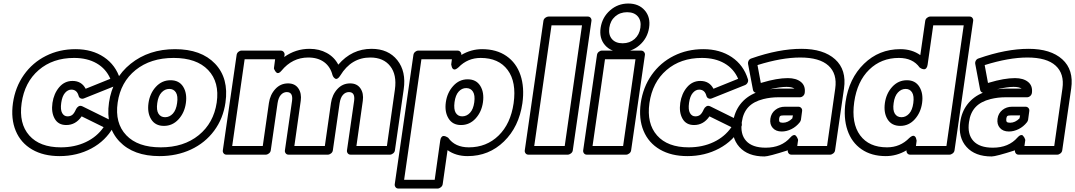

<svg xmlns="http://www.w3.org/2000/svg" viewBox="-20 -862 6166 1101"><path d="M54.2 -271Q67.4 -362.3 116.9 -432.6Q166.5 -502.9 243.4 -541.5Q320.3 -580.1 413.1 -580.1Q508.3 -580.1 576.2 -534.4Q644 -488.8 668.9 -407.2Q671.9 -397.9 667 -388.2Q662.1 -378.4 651.9 -374L461.9 -297.9Q452.1 -293.9 443.1 -297.6Q434.1 -301.3 431.2 -311Q421.9 -348.1 389.2 -348.1Q369.1 -348.1 352.8 -329.3Q336.4 -310.5 331.1 -272Q325.7 -232.9 336.4 -213.9Q347.2 -194.8 367.2 -194.8Q383.3 -194.8 394.3 -203.1Q405.3 -211.4 416 -235.8Q420.4 -245.6 430.2 -252Q439.9 -258.3 453.1 -252L623 -168Q631.8 -163.6 633.8 -153.6Q635.7 -143.6 630.9 -134.8Q586.4 -54.7 504.2 -10.7Q421.9 33.2 321.8 33.2Q229.5 33.2 164.3 -4.6Q99.1 -42.5 70.3 -111.6Q41.5 -180.7 54.2 -271ZM104 -271Q87.4 -153.8 147.7 -85.4Q208 -17.1 329.1 -17.1Q408.7 -17.1 472.4 -47.4Q536.1 -77.6 574.2 -132.8L448.2 -194.8Q414.1 -145 359.9 -145Q314 -145 293.5 -181.6Q272.9 -218.3 280.8 -272Q288.6 -325.2 319.3 -361.6Q350.1 -397.9 396 -397.9Q447.8 -397.9 471.2 -353L612.8 -410.2Q587.9 -467.8 534.2 -498.8Q480.5 -529.8 404.8 -529.8Q282.7 -529.8 201.9 -460.2Q121.1 -390.6 104 -271Z M605 -273.9Q625 -412.6 729.2 -496.3Q833.5 -580.1 983.9 -580.1Q1133.8 -580.1 1213.4 -496.6Q1293 -413.1 1272.9 -273.9Q1259.8 -182.1 1208 -112.3Q1156.2 -42.5 1075 -4.6Q993.7 33.2 895 33.2Q745.1 33.2 665 -50.8Q585 -134.8 605 -273.9ZM1222.7 -273.9Q1239.7 -391.1 1173.6 -460.4Q1107.4 -529.8 975.6 -529.8Q843.8 -529.8 757.8 -460.7Q671.9 -391.6 654.8 -273.9Q637.7 -156.2 703.9 -86.7Q770 -17.1 901.9 -17.1Q1033.7 -17.1 1119.4 -86.7Q1205.1 -156.2 1222.7 -273.9ZM831.5 -271Q839.4 -326.7 874 -364.3Q908.7 -401.9 958 -401.9Q1007.3 -401.9 1030.5 -364.5Q1053.7 -327.1 1045.9 -271Q1038.1 -215.3 1003.7 -177.7Q969.2 -140.1 919.9 -140.1Q870.6 -140.1 847.2 -177.5Q823.7 -214.8 831.5 -271ZM881.8 -271Q876 -230.5 888.7 -210.2Q901.4 -189.9 926.8 -189.9Q952.1 -189.9 971.2 -210.4Q990.2 -231 995.6 -271Q1001.5 -311.5 988.8 -331.8Q976.1 -352.1 950.7 -352.1Q925.3 -352.1 906.2 -331.5Q887.2 -311 881.8 -271Z M1257.8 0 1336.9 -546.9Q1338.4 -557.6 1346.9 -564.7Q1355.5 -571.8 1364.7 -571.8H1589.8Q1600.6 -571.8 1606.9 -563.7Q1613.3 -555.7 1611.8 -546.9L1609.9 -535.2Q1675.3 -582 1754.9 -582Q1811 -582 1854.2 -558.1Q1897.5 -534.2 1919.9 -491.2Q1997.6 -582 2110.8 -582Q2206.5 -582 2258.3 -517.1Q2310.1 -452.1 2294.9 -349.1L2244.6 0Q2243.2 10.7 2234.1 17.8Q2225.1 24.9 2215.8 24.9H1990.7Q1980 24.9 1974.1 17.1Q1968.3 9.3 1969.7 0L2010.7 -284.2Q2017.1 -334 1981 -334Q1961.4 -334 1947 -318.4Q1932.6 -302.7 1927.7 -271L1888.7 0Q1887.2 10.7 1878.2 17.8Q1869.1 24.9 1859.9 24.9H1634.8Q1624 24.9 1618.2 17.1Q1612.3 9.3 1613.8 0L1654.8 -284.2Q1661.1 -334 1624.5 -334Q1605.5 -334 1591.1 -318.4Q1576.7 -302.7 1571.8 -271L1532.7 0Q1531.2 10.7 1522.2 17.8Q1513.2 24.9 1503.9 24.9H1278.8Q1268.1 24.9 1262.2 17.1Q1256.3 9.3 1257.8 0ZM1311.5 -24.9H1486.8L1522 -271Q1528.8 -318.8 1558.6 -351.3Q1588.4 -383.8 1631.8 -383.8Q1671.4 -383.8 1690.9 -355.2Q1710.4 -326.7 1704.6 -284.2L1668 -24.9H1842.8L1877.9 -271Q1884.8 -318.8 1914.6 -351.3Q1944.3 -383.8 1987.8 -383.8Q2027.3 -383.8 2046.9 -355.2Q2066.4 -326.7 2060.5 -284.2L2023.9 -24.9H2198.7L2244.6 -349.1Q2256.3 -433.6 2217.5 -482.9Q2178.7 -532.2 2103.5 -532.2Q1994.6 -532.2 1931.6 -429.2Q1923.8 -416.5 1916.3 -412.1Q1908.7 -407.7 1903.6 -410.4Q1898.4 -413.1 1894.5 -417.5Q1890.6 -421.9 1888.7 -426.8L1886.7 -431.2Q1874.5 -479.5 1838.6 -505.9Q1802.7 -532.2 1747.6 -532.2Q1656.2 -532.2 1593.8 -456.1Q1585.4 -445.8 1578.1 -443.6Q1570.8 -441.4 1566.2 -445.3Q1561.5 -449.2 1557.9 -454.8Q1554.2 -460.4 1552.2 -465.3L1550.8 -470.2L1557.6 -522H1382.8Z M2243.7 193.8 2350.6 -546.9Q2352.1 -557.6 2360.6 -564.7Q2369.1 -571.8 2378.4 -571.8H2603.5Q2613.8 -571.8 2620.1 -564.5Q2626.5 -557.1 2625.5 -546.9Q2681.6 -580.1 2744.6 -580.1Q2827.1 -580.1 2884 -540.8Q2940.9 -501.5 2964.6 -431.2Q2988.3 -360.8 2975.6 -270Q2956.1 -134.8 2869.9 -50.8Q2783.7 33.2 2661.6 33.2Q2594.2 33.2 2546.4 -1L2518.6 193.8Q2517.1 204.6 2507.8 211.9Q2498.5 219.2 2489.3 219.2H2264.6Q2253.9 219.2 2248 211.2Q2242.2 203.1 2243.7 193.8ZM2297.4 168.9H2472.7L2504.4 -56.2Q2506.3 -69.3 2511.7 -75.9Q2517.1 -82.5 2523.4 -82.3Q2529.8 -82 2535.9 -79.8Q2542 -77.6 2545.9 -74.7L2550.3 -71.8Q2589.4 -17.1 2668.5 -17.1Q2769.5 -17.1 2838.9 -84.5Q2908.2 -151.9 2925.3 -270Q2942.4 -391.6 2891.1 -460.7Q2839.8 -529.8 2736.3 -529.8Q2661.6 -529.8 2609.4 -476.1Q2591.8 -460.4 2582.5 -464.1Q2573.2 -467.8 2570.3 -480L2567.4 -492.2L2571.3 -522H2396.5ZM2661.6 -407.2Q2710.9 -407.2 2734.1 -369.6Q2757.3 -332 2749.5 -275.9Q2741.7 -220.2 2707.3 -182.6Q2672.9 -145 2623.5 -145Q2575.2 -145 2552 -182.9Q2528.8 -220.7 2536.6 -275.9Q2544.4 -331.1 2578.9 -369.1Q2613.3 -407.2 2661.6 -407.2ZM2586.4 -275.9Q2581.1 -234.9 2593.5 -214.8Q2606 -194.8 2630.4 -194.8Q2656.2 -194.8 2675.3 -215.3Q2694.3 -235.8 2699.7 -275.9Q2705.1 -315.9 2692.1 -336.4Q2679.2 -356.9 2653.3 -356.9Q2628.4 -356.9 2610.1 -336.7Q2591.8 -316.4 2586.4 -275.9Z M2989.3 0 3096.2 -742.2Q3097.7 -752.9 3106.9 -760Q3116.2 -767.1 3125.5 -767.1H3350.6Q3361.3 -767.1 3367.2 -759.3Q3373 -751.5 3371.6 -742.2L3264.6 0Q3263.2 10.7 3253.9 17.8Q3244.6 24.9 3235.4 24.9H3010.3Q2999.5 24.9 2993.7 17.1Q2987.8 9.3 2989.3 0ZM3043.5 -24.9H3218.3L3317.4 -716.8H3142.6Z M3324.2 0 3403.3 -546.9Q3404.8 -557.6 3413.3 -564.7Q3421.9 -571.8 3431.2 -571.8H3656.2Q3667 -571.8 3673.3 -563.7Q3679.7 -555.7 3678.2 -546.9L3599.1 0Q3597.7 10.7 3588.6 17.8Q3579.6 24.9 3570.3 24.9H3345.2Q3334.5 24.9 3328.6 17.1Q3322.8 9.3 3324.2 0ZM3377.9 -24.9H3553.2L3624 -522H3449.2ZM3449 -603.5Q3415 -643.1 3424.3 -703.1Q3433.6 -763.2 3478.3 -802.5Q3522.9 -841.8 3583 -841.8Q3643.1 -841.8 3677.2 -802.5Q3711.4 -763.2 3702.1 -703.1Q3692.9 -643.1 3647.9 -603.5Q3603 -564 3543 -564Q3482.9 -564 3449 -603.5ZM3507.8 -767.8Q3480 -743.7 3474.1 -703.1Q3468.3 -662.6 3489 -638.2Q3509.8 -613.8 3550.3 -613.8Q3590.8 -613.8 3618.7 -638.2Q3646.5 -662.6 3652.3 -703.1Q3658.2 -743.7 3637.5 -767.8Q3616.7 -792 3576.2 -792Q3535.6 -792 3507.8 -767.8Z M3654.3 -271Q3667.5 -362.3 3717 -432.6Q3766.6 -502.9 3843.5 -541.5Q3920.4 -580.1 4013.2 -580.1Q4108.4 -580.1 4176.3 -534.4Q4244.1 -488.8 4269 -407.2Q4272 -397.9 4267.1 -388.2Q4262.2 -378.4 4252 -374L4062 -297.9Q4052.2 -293.9 4043.2 -297.6Q4034.2 -301.3 4031.2 -311Q4022 -348.1 3989.3 -348.1Q3969.2 -348.1 3952.9 -329.3Q3936.5 -310.5 3931.2 -272Q3925.8 -232.9 3936.5 -213.9Q3947.3 -194.8 3967.3 -194.8Q3983.4 -194.8 3994.4 -203.1Q4005.4 -211.4 4016.1 -235.8Q4020.5 -245.6 4030.3 -252Q4040 -258.3 4053.2 -252L4223.1 -168Q4231.9 -163.6 4233.9 -153.6Q4235.8 -143.6 4231 -134.8Q4186.5 -54.7 4104.2 -10.7Q4022 33.2 3921.9 33.2Q3829.6 33.2 3764.4 -4.6Q3699.2 -42.5 3670.4 -111.6Q3641.6 -180.7 3654.3 -271ZM3704.1 -271Q3687.5 -153.8 3747.8 -85.4Q3808.1 -17.1 3929.2 -17.1Q4008.8 -17.1 4072.5 -47.4Q4136.2 -77.6 4174.3 -132.8L4048.3 -194.8Q4014.2 -145 3960 -145Q3914.1 -145 3893.6 -181.6Q3873 -218.3 3880.9 -272Q3888.7 -325.2 3919.4 -361.6Q3950.2 -397.9 3996.1 -397.9Q4047.9 -397.9 4071.3 -353L4212.9 -410.2Q4188 -467.8 4134.3 -498.8Q4080.6 -529.8 4004.9 -529.8Q3882.8 -529.8 3802 -460.2Q3721.2 -390.6 3704.1 -271Z M4183.6 -162.1Q4191.9 -221.2 4225.3 -264.4Q4258.8 -307.6 4313.5 -330.1Q4300.8 -333.5 4297.9 -346.2L4269.5 -496.1Q4268.1 -506.3 4273.4 -515.1Q4278.8 -523.9 4288.6 -526.9Q4445.8 -582 4575.7 -582Q4702.1 -582 4768.8 -522Q4835.4 -461.9 4819.8 -354L4768.6 0Q4767.1 10.7 4758.1 17.8Q4749 24.9 4739.7 24.9H4518.6Q4507.8 24.9 4502 17.1Q4496.1 9.3 4497.6 0Q4387.7 35.2 4363.8 35.2Q4268.6 35.2 4219.7 -19.3Q4170.9 -73.7 4183.6 -162.1ZM4233.9 -162.1Q4223.6 -92.8 4258.8 -54Q4293.9 -15.1 4370.6 -15.1Q4461.4 -15.1 4512.7 -74.2Q4521.5 -84.5 4529.5 -86.9Q4537.6 -89.4 4542.2 -85Q4546.9 -80.6 4550.3 -75Q4553.7 -69.3 4555.2 -64.5L4556.6 -59.1L4551.8 -24.9H4722.7L4769.5 -354Q4781.7 -439 4730.7 -485.6Q4679.7 -532.2 4568.8 -532.2Q4462.4 -532.2 4323.7 -488.8L4342.8 -386.2Q4345.7 -386.2 4349.6 -388.2Q4436 -414.1 4497.6 -414.1Q4545.4 -414.1 4572.5 -392.3Q4599.6 -370.6 4594.7 -330.1Q4593.3 -318.8 4585 -311.5Q4576.7 -304.2 4566.4 -304.2H4441.4Q4399.4 -304.2 4357.4 -293.9Q4301.3 -279.8 4271.2 -247.6Q4241.2 -215.3 4233.9 -162.1ZM4394.5 -350.1Q4428.7 -354 4448.7 -354H4535.6Q4521 -363.8 4489.7 -363.8Q4453.6 -363.8 4394.5 -350.1ZM4397.5 -181.2Q4401.9 -212.4 4425.3 -231.2Q4448.7 -250 4480.5 -250H4558.6Q4567.9 -250 4574.5 -242.9Q4581.1 -235.8 4579.6 -225.1L4572.8 -174.8Q4570.8 -167 4566.4 -161.1Q4546.4 -135.7 4518.8 -121.8Q4491.2 -107.9 4462.4 -107.9Q4429.2 -107.9 4411.1 -128.4Q4393.1 -148.9 4397.5 -181.2ZM4447.8 -181.2Q4446.3 -168 4450.7 -163.1Q4455.1 -158.2 4469.7 -158.2Q4498.5 -158.2 4523.4 -183.1L4526.9 -200.2H4473.6Q4458.5 -200.2 4453.9 -196.5Q4449.2 -192.9 4447.8 -181.2Z M4828.6 -276.9Q4848.1 -412.1 4934.3 -496.1Q5020.5 -580.1 5142.6 -580.1Q5209.5 -580.1 5257.3 -545.9L5285.6 -742.2Q5287.1 -752.9 5296.1 -760Q5305.2 -767.1 5314.5 -767.1H5539.6Q5550.3 -767.1 5556.2 -759.3Q5562 -751.5 5560.5 -742.2L5453.6 0Q5452.1 10.7 5442.9 17.8Q5433.6 24.9 5424.3 24.9H5199.2Q5189 24.9 5183.1 17.6Q5177.2 10.3 5178.2 0Q5122.1 33.2 5059.6 33.2Q4977.1 33.2 4920.2 -6.1Q4863.3 -45.4 4839.6 -115.7Q4815.9 -186 4828.6 -276.9ZM4878.4 -276.9Q4861.3 -155.3 4912.1 -86.2Q4962.9 -17.1 5066.4 -17.1Q5142.1 -17.1 5194.3 -70.8Q5211.9 -86.4 5221.2 -82.8Q5230.5 -79.1 5233.4 -67.4L5236.3 -55.2L5232.4 -24.9H5407.2L5506.3 -716.8H5331.5L5299.3 -491.2Q5297.4 -478 5292 -471.4Q5286.6 -464.8 5280.3 -464.8Q5273.9 -464.8 5267.8 -467Q5261.7 -469.2 5257.8 -472.2L5253.4 -475.1Q5214.4 -529.8 5134.3 -529.8Q5033.2 -529.8 4964.4 -462.6Q4895.5 -395.5 4878.4 -276.9ZM5054.2 -271Q5062 -326.7 5096.7 -364.3Q5131.3 -401.9 5180.7 -401.9Q5229 -401.9 5252.2 -364Q5275.4 -326.2 5267.6 -271Q5259.8 -215.8 5225.6 -178Q5191.4 -140.1 5142.6 -140.1Q5093.3 -140.1 5069.8 -177.5Q5046.4 -214.8 5054.2 -271ZM5104.5 -271Q5098.6 -230.5 5111.3 -210.2Q5124 -189.9 5149.4 -189.9Q5174.3 -189.9 5193.1 -210.2Q5211.9 -230.5 5217.3 -271Q5222.7 -312 5210.2 -332Q5197.8 -352.1 5173.3 -352.1Q5147.9 -352.1 5128.9 -331.5Q5109.9 -311 5104.5 -271Z M5486.3 -162.1Q5494.6 -221.2 5528.1 -264.4Q5561.5 -307.6 5616.2 -330.1Q5603.5 -333.5 5600.6 -346.2L5572.3 -496.1Q5570.8 -506.3 5576.2 -515.1Q5581.5 -523.9 5591.3 -526.9Q5748.5 -582 5878.4 -582Q6004.9 -582 6071.5 -522Q6138.2 -461.9 6122.6 -354L6071.3 0Q6069.8 10.7 6060.8 17.8Q6051.8 24.9 6042.5 24.9H5821.3Q5810.5 24.9 5804.7 17.1Q5798.8 9.3 5800.3 0Q5690.4 35.2 5666.5 35.2Q5571.3 35.2 5522.5 -19.3Q5473.6 -73.7 5486.3 -162.1ZM5536.6 -162.1Q5526.4 -92.8 5561.5 -54Q5596.7 -15.1 5673.3 -15.1Q5764.2 -15.1 5815.4 -74.2Q5824.2 -84.5 5832.3 -86.9Q5840.3 -89.4 5845 -85Q5849.6 -80.6 5853 -75Q5856.4 -69.3 5857.9 -64.5L5859.4 -59.1L5854.5 -24.9H6025.4L6072.3 -354Q6084.5 -439 6033.4 -485.6Q5982.4 -532.2 5871.6 -532.2Q5765.1 -532.2 5626.5 -488.8L5645.5 -386.2Q5648.4 -386.2 5652.3 -388.2Q5738.8 -414.1 5800.3 -414.1Q5848.1 -414.1 5875.2 -392.3Q5902.3 -370.6 5897.5 -330.1Q5896 -318.8 5887.7 -311.5Q5879.4 -304.2 5869.1 -304.2H5744.1Q5702.1 -304.2 5660.2 -293.9Q5604 -279.8 5574 -247.6Q5543.9 -215.3 5536.6 -162.1ZM5697.3 -350.1Q5731.4 -354 5751.5 -354H5838.4Q5823.7 -363.8 5792.5 -363.8Q5756.3 -363.8 5697.3 -350.1ZM5700.2 -181.2Q5704.6 -212.4 5728 -231.2Q5751.5 -250 5783.2 -250H5861.3Q5870.6 -250 5877.2 -242.9Q5883.8 -235.8 5882.3 -225.1L5875.5 -174.8Q5873.5 -167 5869.1 -161.1Q5849.1 -135.7 5821.5 -121.8Q5793.9 -107.9 5765.1 -107.9Q5731.9 -107.9 5713.9 -128.4Q5695.8 -148.9 5700.2 -181.2ZM5750.5 -181.2Q5749 -168 5753.4 -163.1Q5757.8 -158.2 5772.5 -158.2Q5801.3 -158.2 5826.2 -183.1L5829.6 -200.2H5776.4Q5761.2 -200.2 5756.6 -196.5Q5752 -192.9 5750.5 -181.2Z"/></svg>

Font: Trueno Black Outline
Style: Italic
Weight: 900
Width: 6
Designer: Julieta Ulanovsky
Foundry: Julieta Ulanovsky
Version: Version 3.001b | FøM Fix